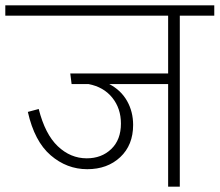

<svg xmlns="http://www.w3.org/2000/svg" viewBox="-35 -704 828 724"><path d="M773 -645H643V0H599V-387H377Q421 -364 444 -323.5Q467 -283 467 -233Q467 -157 418.5 -111.5Q370 -66 294 -66Q217 -66 156 -118.5Q95 -171 70 -282L111 -293Q135 -198 183 -152.5Q231 -107 292 -107Q348 -107 384.5 -142Q421 -177 421 -238Q421 -295 388.5 -335.5Q356 -376 299 -387H235L230 -427H599V-645H-15V-684H773Z"/></svg>

Font: FiraGO ExtraLight
Style: Regular
Weight: 200
Designer: bBox Type
Foundry: bBox Type GmbH
Version: Version 1.001